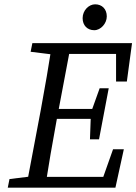

<svg xmlns="http://www.w3.org/2000/svg" viewBox="-20 -870 632 890"><path d="M16 0H142L152 -55H146L24 -40L16 0ZM101 0H189C205 -103 223 -207 242 -310L310 -670H222C206 -567 188 -463 169 -360L101 0ZM122 -630 243 -615H255L266 -670H130L122 -630ZM142 0H515L554 -178H504L441 0L496 -50H152L142 0ZM204 -319H429L437 -365H213L204 -319ZM256 -620H550L518 -670V-492H568L592 -670H266L256 -620ZM397 -224H439L484 -461H442L404 -355L401 -335L397 -224ZM417 -730C447 -730 475 -761 475 -794C475 -828 453 -850 421 -850C391 -850 363 -821 363 -786C363 -752 385 -730 417 -730Z"/></svg>

Font: Source Serif Variable
Style: Italic
Weight: 389
Italic angle: -12°
Designer: Frank Grießhammer
Foundry: Adobe Systems Incorporated
Version: Version 3.001;hotconv 1.0.111;makeotfexe 2.5.65597